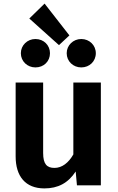

<svg xmlns="http://www.w3.org/2000/svg" viewBox="-20 -1031 656 1068"><path d="M228 -1011 143 -928 308 -780 366 -834ZM177 -814C132 -814 96 -779 96 -735C96 -690 132 -656 177 -656C224 -656 258 -690 258 -735C258 -779 224 -814 177 -814ZM432 -814C387 -814 351 -779 351 -735C351 -690 387 -656 432 -656C478 -656 513 -690 513 -735C513 -779 478 -814 432 -814ZM541 -572H388V-172C361 -125 325 -97 283 -97C241 -97 220 -118 220 -180V-572H67V-161C67 -51 121 17 227 17C303 17 359 -13 401 -77L408 0H541Z"/></svg>

Font: Glow Sans TC Normal
Style: Bold
Weight: 700
Designer: Ryoko NISHIZUKA (kana, bopomofo & ideographs); Paul D. Hunt (Latin, Greek & Cyrillic); Sandoll Communications, Soo-young
Version: Version 0.93